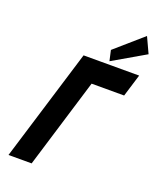

<svg xmlns="http://www.w3.org/2000/svg" viewBox="-193 -1214 1092 1328"><g transform="rotate(20 353.5 -550.5)"><path d="M452 -925 469.2 -848 707 -986 653.7 -1101ZM406.3 -660 205.2 0H34.9L287.2 -825H696.3L645.8 -660Z"/></g></svg>

Font: Hussar
Style: BdSuprConOblThree
Weight: 700
Foundry: Cannot Into Space Fonts
Version: Version 2.00